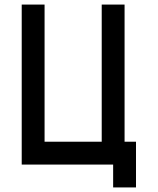

<svg xmlns="http://www.w3.org/2000/svg" viewBox="-20 -720 690 840"><path d="M75 -700H175V-100H425V-700H525V-100H575V100H475V0H75Z"/></svg>

Font: Monoikos Medium
Style: Regular
Weight: 500
Designer: Brian Krent
Version: Version 0.088